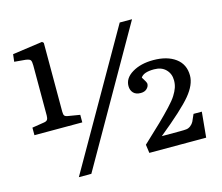

<svg xmlns="http://www.w3.org/2000/svg" viewBox="-103 -857 1165 1007"><g transform="rotate(-15 479.0 -353.5)"><path d="M38.1 -258.8V-299.8L103 -310.1Q117.2 -312 122.1 -319.3Q127 -326.7 127 -341.8V-613.8Q127 -635.7 121.8 -642.8Q116.7 -649.9 96.2 -652.8L35.2 -658.2L40 -698.2L203.1 -721.2L210.9 -713.9V-339.8Q210.9 -324.2 215.8 -318.1Q220.7 -312 235.8 -310.1L297.9 -299.8V-258.8ZM206.1 14.2 623 -713.9H689.9L273.9 14.2ZM596.2 -13.2 589.8 -59.1Q651.4 -116.2 687 -150.9Q722.7 -185.5 751.7 -216.6Q780.8 -247.6 793.9 -268.6Q807.1 -289.6 813.5 -308.1Q819.8 -326.7 819.8 -347.2Q819.8 -383.3 796.6 -406.7Q773.4 -430.2 732.9 -430.2Q675.8 -430.2 660.2 -404.8Q680.2 -374.5 680.2 -366.2Q680.2 -351.6 668 -339.8Q655.8 -328.1 634.8 -328.1Q607.9 -328.1 594.5 -342.8Q581.1 -357.4 581.1 -379.9Q581.1 -422.9 627.2 -450.4Q673.3 -478 741.2 -478Q816.4 -478 861.8 -444.6Q907.2 -411.1 907.2 -350.1Q907.2 -300.8 861.1 -244.9Q814.9 -189 682.1 -81.1H778.8Q804.2 -81.1 816.2 -82.5Q828.1 -84 839.1 -92.5Q850.1 -101.1 856 -112.5Q861.8 -124 873 -150.9H918L904.8 -13.2Z"/></g></svg>

Font: Literata Book
Style: Regular
Weight: 400
Designer: Latin by Veronika Burian and Jose Scaglione. Greek by Irene Vlachou. Cyrillic by Vera Evstafieva
Foundry: TypeTogether
Version: Version 2.003;PS 002.003;hotconv 1.0.88;makeotf.lib2.5.64775